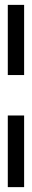

<svg xmlns="http://www.w3.org/2000/svg" viewBox="-20 -768 131 788"><path d="M12 -460H79V-748H12ZM12 0H79V-294H12Z"/></svg>

Font: All Genders v4 Light
Style: Regular
Weight: 300
Designer: Rassam Alawdi
Foundry: Rassam Art
Version: Version 3.100;FEAKit 1.0